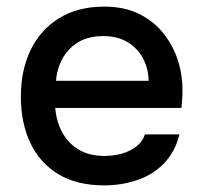

<svg xmlns="http://www.w3.org/2000/svg" viewBox="-20 -554 614 580"><path d="M295 6Q212 6 156 -28Q100 -62 71.5 -122.5Q43 -183 43 -262Q43 -342 72.5 -403Q102 -464 158.5 -499Q215 -534 295 -534Q356 -534 401 -511.5Q446 -489 475.5 -451Q505 -413 519 -366.5Q533 -320 531 -270Q531 -259 530 -249Q529 -239 528 -228H147Q150 -188 167.5 -155Q185 -122 217 -102.5Q249 -83 296 -83Q322 -83 346.5 -89.5Q371 -96 390.5 -110.5Q410 -125 418 -148H522Q509 -95 475.5 -60.5Q442 -26 394.5 -10Q347 6 295 6ZM149 -310H429Q428 -349 411 -379.5Q394 -410 364 -427.5Q334 -445 292 -445Q246 -445 215.5 -426Q185 -407 168.5 -376.5Q152 -346 149 -310Z"/></svg>

Font: Onest Medium
Style: Regular
Weight: 500
Designer: Dmitri Voloshin, Andrey Kudryavtsev
Foundry: Dmitri Voloshin, Andrey Kudryavtsev
Version: Version 1.000;gftools[0.9.33]